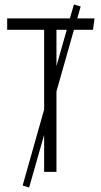

<svg xmlns="http://www.w3.org/2000/svg" viewBox="-20 -767 449 857"><path d="M395 -634H310L232 -359V0H177V-165L110 70L81 61L177 -278V-634H12V-685H292L310 -747L340 -738L325 -685H402ZM232 -472 278 -634H232Z"/></svg>

Font: Fira Sans Extra Condensed Light
Style: Regular
Weight: 300
Width: 1
Designer: Carrois Corporate & Edenspiekermann AG
Foundry: Carrois Corporate GbR & Edenspiekermann AG
Version: Version 4.203